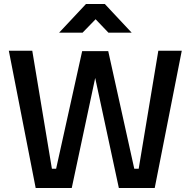

<svg xmlns="http://www.w3.org/2000/svg" viewBox="-20 -938 951 958"><path d="M24 -685H141L239 -96H260L390 -683H520L650 -96H672L770 -685H887L752 0H573L455 -549L338 0H158ZM275 -775 409 -918H503L637 -775H521L457 -842L392 -775Z"/></svg>

Font: Titillium Web[RUS by Daymarius]
Style: Regular
Weight: 600
Designer: Cyrillization by Daymarius
Foundry: Cyrillization by Daymarius
Version: Version 1.002 September 11, 2018